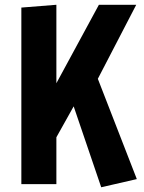

<svg xmlns="http://www.w3.org/2000/svg" viewBox="-20 -770 602 803"><path d="M288.1 -325.2 215.8 -195.8V0H69.3V-738.3L215.8 -750V-421.9L393.6 -750H549.8L389.2 -440.4L552.2 -21L403.3 13.2Z"/></svg>

Font: Francois One
Style: Regular
Weight: 400
Designer: Vernon Adams
Foundry: vernon adams
Version: Version 1.000